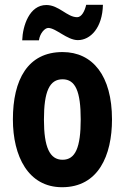

<svg xmlns="http://www.w3.org/2000/svg" viewBox="-20 -774 523 804"><path d="M73 -605H143C147 -635 168 -657 182 -657C214 -657 261 -606 306 -606C359 -606 409 -658 411 -754H341C335 -728 322 -702 303 -702C261 -702 227 -753 174 -753C103 -753 75 -666 73 -605ZM449 -274C449 -457 368 -556 242 -556C96 -556 34 -440 34 -274C34 -120 98 10 240 10C392 10 449 -123 449 -274ZM164 -273C164 -391 187 -442 242 -442C296 -442 318 -391 318 -274C318 -157 296 -105 242 -105C188 -105 164 -158 164 -273Z"/></svg>

Font: Noto Sans Gurmukhi ExtraCondensed
Style: Bold
Weight: 700
Width: 2
Designer: Jelle Bosma - Monotype Design Team
Foundry: Monotype Imaging Inc.
Version: Version 2.004